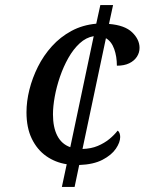

<svg xmlns="http://www.w3.org/2000/svg" viewBox="-20 -734 599 754"><path d="M242 -89Q197 -96 161.5 -121Q126 -146 105 -189Q84 -232 84 -293Q84 -336 95.5 -382Q107 -428 129 -472Q151 -516 184 -552.5Q217 -589 260.5 -612.5Q304 -636 358 -641L374 -714H424L408 -640Q470 -635 499 -607Q528 -579 528 -546Q528 -527 517.5 -511Q507 -495 487.5 -485.5Q468 -476 439 -476Q439 -512 428.5 -541.5Q418 -571 396 -584L304 -149Q338 -150 364 -161Q390 -172 409.5 -188Q429 -204 442 -221Q447 -218 449.5 -211Q452 -204 452 -196Q452 -175 435 -150Q418 -125 382.5 -106.5Q347 -88 291 -86L273 0H223ZM348 -592Q318 -587 293 -564Q268 -541 248.5 -506.5Q229 -472 215.5 -432.5Q202 -393 195 -354.5Q188 -316 188 -285Q188 -234 205 -201Q222 -168 256 -156Z"/></svg>

Font: Noto Serif
Style: Italic
Weight: 400
Italic angle: -12°
Designer: Monotype Design Team
Foundry: Monotype Imaging Inc.
Version: Version 2.013